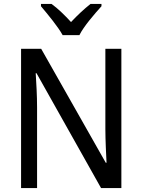

<svg xmlns="http://www.w3.org/2000/svg" viewBox="-20 -1030 730 984"><path d="M301 -850H387C409 -895 465 -959 500 -998V-1010H444C409 -982 379 -954 344 -917C312 -952 276 -987 244 -1010H190V-998C225 -956 277 -894 301 -850ZM602 -66V-780H520V-368C520 -313 524 -238 526 -196H522L191 -780H88V-66H170V-479C170 -541 166 -605 163 -655H167L498 -66Z"/></svg>

Font: Noto Sans Malayalam UI SemiCondensed
Style: Regular
Weight: 400
Width: 4
Designer: Jelle Bosma - Monotype Design Team
Foundry: Monotype Imaging Inc.
Version: Version 2.104